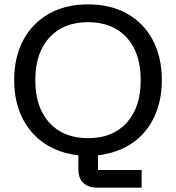

<svg xmlns="http://www.w3.org/2000/svg" viewBox="-20 -705 807 880"><path d="M425.8 155Q384.2 155 361.7 133.3Q339.2 111.7 339.2 70.8V6.7Q249.2 -3.3 182.9 -48.3Q116.7 -93.3 80.8 -167.5Q45 -241.7 45 -337.5Q45 -443.3 86.7 -521.2Q128.3 -599.2 204.6 -642.1Q280.8 -685 383.3 -685Q486.7 -685 562.9 -642.1Q639.2 -599.2 680.4 -521.2Q721.7 -443.3 721.7 -337.5Q721.7 -241.7 686.2 -167.5Q650.8 -93.3 585.4 -48.8Q520 -4.2 429.2 6.7V74.2H629.2V155ZM383.3 -71.7Q496.7 -71.7 560.8 -142.5Q625 -213.3 625 -337.5Q625 -462.5 560.8 -532.9Q496.7 -603.3 383.3 -603.3Q270.8 -603.3 206.3 -532.9Q141.7 -462.5 141.7 -337.5Q141.7 -213.3 206.3 -142.5Q270.8 -71.7 383.3 -71.7Z"/></svg>

Font: Funnel Display Light
Style: Regular
Weight: 400
Version: Version 1.000